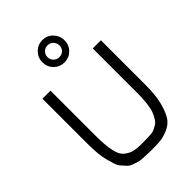

<svg xmlns="http://www.w3.org/2000/svg" viewBox="-285 -1122 1247 1247"><g transform="rotate(-45 338.5 -498.5)"><path d="M247 -899Q247 -942 277 -972Q307 -1002 349 -1002Q391 -1002 420 -972Q450 -942 450 -899Q450 -856 420 -826Q391 -797 349 -797Q307 -797 277 -826Q247 -856 247 -899ZM310 -938Q294 -922 294 -900Q294 -877 310 -861Q326 -845 349 -845Q372 -845 388 -860Q403 -876 403 -899Q403 -922 387 -938Q371 -954 348 -954Q326 -954 310 -938ZM80 -320V-732H154V-320Q154 -229 166 -176Q177 -122 208 -100Q239 -78 264 -74Q289 -69 318 -69H351Q422 -69 439 -76Q456 -83 471 -92Q486 -100 495 -112Q504 -125 514 -144Q524 -163 530 -188Q542 -243 542 -320V-732H617V-320Q617 -227 600 -162Q582 -98 560 -66Q537 -34 496 -17Q454 0 427 2Q400 5 374 5H332Q315 5 302 4Q288 4 264 2Q239 1 226 -4Q213 -8 192 -16Q172 -23 160 -36Q149 -48 134 -65Q119 -82 111 -106Q103 -131 95 -162Q80 -219 80 -320Z"/></g></svg>

Font: Mina
Style: Regular
Weight: 400
Version: Version 1.000